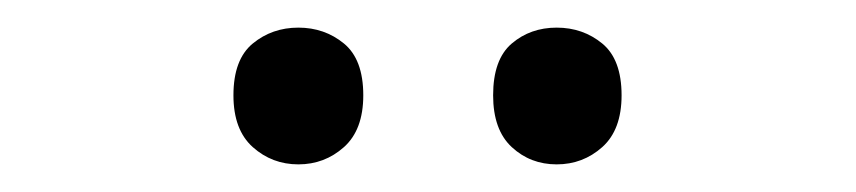

<svg xmlns="http://www.w3.org/2000/svg" viewBox="-20 -750 620 139"><path d="M149 -681Q149 -707 163 -718.5Q177 -730 196 -730Q215 -730 229 -718.5Q243 -707 243 -681Q243 -656 229 -643.5Q215 -631 196 -631Q177 -631 163 -643.5Q149 -656 149 -681ZM337 -681Q337 -707 350.5 -718.5Q364 -730 383 -730Q402 -730 416 -718.5Q430 -707 430 -681Q430 -656 416 -643.5Q402 -631 383 -631Q364 -631 350.5 -643.5Q337 -656 337 -681Z"/></svg>

Font: Noto Sans PhagsPa
Style: Regular
Weight: 400
Designer: Monotype Design Team
Foundry: Monotype Imaging Inc.
Version: Version 2.004; ttfautohint (v1.8.4.7-5d5b)